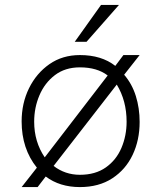

<svg xmlns="http://www.w3.org/2000/svg" viewBox="-20 -755 617 781"><path d="M332 -585H284L391 -735H464ZM305 -44Q368 -44 410.5 -74Q453 -104 474 -153.5Q495 -203 495 -260Q495 -345 455 -411L198 -80Q245 -44 305 -44ZM162 -115 418 -448Q375 -481 305 -481Q245 -481 203.5 -449.5Q162 -418 140.5 -367.5Q119 -317 119 -260Q119 -178 162 -115ZM305 6Q223 6 166 -37L133 6H68L130 -73Q68 -150 68 -261Q68 -335 98 -396Q128 -457 181 -494Q234 -531 305 -531Q393 -531 449 -487L482 -531H548L485 -451Q517 -414 532.5 -364.5Q548 -315 548 -259Q548 -185 519.5 -125Q491 -65 436.5 -29.5Q382 6 305 6Z"/></svg>

Font: LXGW 975 Gothic SC 200W
Style: Regular
Weight: 200
Version: Version 2.01;February 25, 2021